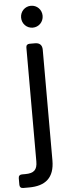

<svg xmlns="http://www.w3.org/2000/svg" viewBox="-93 -793 406 1084"><g transform="rotate(-5 110.5 -250.5)"><path d="M65 -699C65 -664 92 -637 126 -637C160 -637 187 -664 187 -699C187 -734 160 -761 126 -761C92 -761 65 -734 65 -699ZM131 -548H100C87 -548 80 -541 80 -528V117C80 165 61 183 11 183H-7C-20 183 -27 190 -27 203V240C-27 253 -20 260 -7 260H26C119 260 171 218 171 119V-508C171 -534 157 -548 131 -548Z"/></g></svg>

Font: Arvore Sans
Style: Regular
Weight: 400
Designer: Jonny Pinhorn (Latin) Dan Schunck (customization for Arvore)
Version: Version 1.000;Glyphs 3.3 (3305)